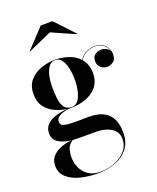

<svg xmlns="http://www.w3.org/2000/svg" viewBox="-170 -792 944 1152"><g transform="rotate(-20 302.0 -216.0)"><path d="M270 -634 119.5 -567 118 -569 233 -691.5H308L423 -569L421.5 -567ZM58 -66Q58 -99.5 79.5 -120.8Q101 -142 136.2 -153Q171.5 -164 213 -166.5Q173 -171 135.8 -188Q98.5 -205 74.8 -236.8Q51 -268.5 51 -317.5Q51 -373 80.8 -406.2Q110.5 -439.5 154.8 -454.5Q199 -469.5 242.5 -469.5Q283.5 -469.5 325.2 -456.2Q367 -443 395 -413Q416 -442.5 443.8 -453.8Q471.5 -465 494 -465Q536 -465 559 -439.2Q582 -413.5 582 -383.5Q582 -348.5 563.2 -335.2Q544.5 -322 523 -322Q501 -322 483.5 -336.5Q466 -351 466 -379Q466 -406.5 484 -419Q502 -431.5 523 -431.5Q539 -431.5 554.8 -423.8Q570.5 -416 577 -401Q571.5 -425.5 550.2 -444Q529 -462.5 494 -462.5Q471 -462.5 444.2 -451Q417.5 -439.5 396.5 -411Q412 -393.5 421 -370.5Q430 -347.5 430 -317.5Q430 -262.5 401.2 -229Q372.5 -195.5 329.2 -180.2Q286 -165 242.5 -165Q239.5 -165 237 -165Q216.5 -164.5 193 -159Q169.5 -153.5 153 -141.8Q136.5 -130 136.5 -111Q136.5 -88 163 -82.5Q189.5 -77 230 -77Q256.5 -77 276.2 -77.5Q296 -78 317.5 -78Q345.5 -78 374 -71.8Q402.5 -65.5 426 -48.8Q449.5 -32 464 -0.5Q478.5 31 478.5 82Q478.5 143 447.5 182.5Q416.5 222 365 241Q313.5 260 252.5 260Q193.5 260 142 246.8Q90.5 233.5 58.2 204.8Q26 176 26 130Q26 99 41.5 78Q57 57 80.2 44.5Q103.5 32 128 26Q152.5 20 170.5 19Q118.5 13.5 88.2 -7Q58 -27.5 58 -66ZM171 -317.5Q171 -280 175 -245.8Q179 -211.5 194 -189.8Q209 -168 242.5 -168Q267.5 -168 283.2 -189.8Q299 -211.5 306.5 -245.8Q314 -280 314 -317.5Q314 -356.5 306.5 -390.5Q299 -424.5 283.2 -445.8Q267.5 -467 242.5 -467Q217.5 -467 201.5 -445.8Q185.5 -424.5 178.2 -390.5Q171 -356.5 171 -317.5ZM135.5 118Q135.5 150.5 149.5 182.2Q163.5 214 193.2 235Q223 256 270 256Q319 256 362.5 239Q406 222 433.5 190.2Q461 158.5 461 115Q461 82 441.5 61.5Q422 41 391.8 31.2Q361.5 21.5 329 21.5H218Q197 21.5 178.5 20Q151.5 37 143.5 61Q135.5 85 135.5 118Z"/></g></svg>

Font: Bodoni* 72pt Medium
Style: Regular
Weight: 500
Version: Version 2.3